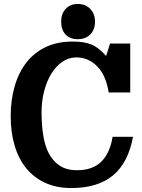

<svg xmlns="http://www.w3.org/2000/svg" viewBox="-20 -940 716 970"><path d="M366 -650Q426 -650 470.5 -605.5Q515 -561 529 -473H638V-720H536L516 -657Q498 -678 480.5 -692Q463 -706 443 -714.5Q423 -723 399.5 -726.5Q376 -730 347 -730Q269 -730 210.5 -702Q152 -674 113 -623.5Q74 -573 54 -504Q34 -435 34 -353Q34 -271 54 -204Q74 -137 113 -89.5Q152 -42 209 -16Q266 10 340 10Q474 10 551 -54Q628 -118 652 -249H549Q535 -165 491 -122.5Q447 -80 369 -80Q316 -80 281 -103.5Q246 -127 226 -166.5Q206 -206 198 -259Q190 -312 190 -372Q190 -431 203.5 -481.5Q217 -532 240.5 -569.5Q264 -607 296 -628.5Q328 -650 366 -650ZM289 -831Q289 -789 311.5 -765.5Q334 -742 373 -742Q412 -742 436 -766Q460 -790 460 -831Q460 -870 436 -895Q412 -920 373 -920Q335 -920 312 -895.5Q289 -871 289 -831Z"/></svg>

Font: GradeGX
Style: Regular
Weight: 100
Width: 1
Designer: Adam Twardoch
Foundry: Adam Twardoch
Version: Version 2.002; DEVELOPMENT